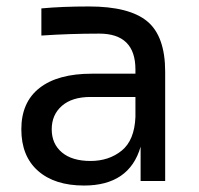

<svg xmlns="http://www.w3.org/2000/svg" viewBox="-20 -560 615 594"><path d="M240 14Q149 14 97.5 -31.5Q46 -77 46 -160Q46 -244 102.5 -288Q159 -332 264 -332H399V-345Q399 -456 287 -456Q196 -456 108 -450V-534Q172 -540 255 -540Q380 -540 435.5 -494Q491 -448 491 -338V0H415V-106Q380 14 240 14ZM399 -198V-260H260Q203 -260 171.5 -232.5Q140 -205 140 -160Q140 -115 171.5 -88.5Q203 -62 260 -62Q317 -62 356.5 -94Q396 -126 399 -198Z"/></svg>

Font: Sora
Style: Regular
Weight: 400
Designer: Jonathan Barnbrook, Julián Moncada
Foundry: Barnbrook Fonts
Version: Version 2.000